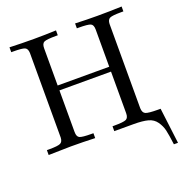

<svg xmlns="http://www.w3.org/2000/svg" viewBox="-152 -816 1086 1144"><g transform="rotate(-20 391.0 -244.0)"><path d="M33 0V-31H49Q103 -31 119 -39Q135 -47 136 -73V-610Q135 -637 119 -644.5Q103 -652 46 -652H33V-683Q110 -680 187 -680Q258 -680 328 -683V-652H318Q258 -652 241.5 -644.5Q225 -637 225 -607V-371H552V-607Q552 -637 535.5 -644.5Q519 -652 459 -652H449V-683Q520 -680 590 -680Q668 -680 744 -683V-652H729Q674 -652 658 -644.5Q642 -637 641 -610V-75Q642 -47 659 -39Q676 -31 738 -31H754L782 195H756Q748 132 741 102Q734 72 715 45Q696 18 662.5 9Q629 0 572 0H449V-31H460Q519 -31 535.5 -39Q552 -47 552 -76V-340H225V-76Q225 -46 241.5 -38.5Q258 -31 317 -31H328V0Q252 -3 174 -3Q159 -3 33 0Z"/></g></svg>

Font: CMU Serif
Style: Roman
Weight: 500
Version: Version 0.7.0